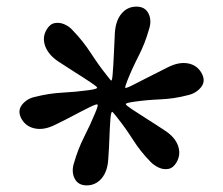

<svg xmlns="http://www.w3.org/2000/svg" viewBox="-20 -810 675 580"><path d="M377 -481Q399.5 -466 424.2 -450.5Q449 -435 477.5 -416Q508.5 -396 517.8 -369.8Q527 -343.5 513.5 -320Q503.5 -302.5 488.8 -299.8Q474 -297 459.5 -303.8Q445 -310.5 434.5 -321.5Q404.5 -352 381.8 -387.8Q359 -423.5 335.5 -453Q325.5 -466 320.5 -471.2Q315.5 -476.5 313.5 -450Q311.5 -422.5 310.5 -393Q309.5 -363.5 307 -329Q305 -292.5 287 -271.2Q269 -250 242 -250Q215.5 -250 205.2 -271.2Q195 -292.5 204 -319Q215.5 -359.5 234.2 -396.5Q253 -433.5 267 -467.5Q277 -491 274.8 -494Q272.5 -497 250.5 -486Q227 -474.5 201.8 -461Q176.5 -447.5 146.5 -433Q113.5 -416.5 86.2 -421.8Q59 -427 45.5 -450Q31.5 -474.5 46.5 -493.5Q61.5 -512.5 86.5 -517.5Q127.5 -528 169.2 -530.2Q211 -532.5 247.5 -537.5Q275.5 -541.5 273.5 -545.5Q271.5 -549.5 254 -561Q232.5 -575.5 208.5 -590.5Q184.5 -605.5 156.5 -624Q126 -644.5 116.5 -670.8Q107 -697 120.5 -720Q130.5 -737.5 145.2 -740.2Q160 -743 174.8 -736.5Q189.5 -730 199.5 -718.5Q230.5 -686.5 254.5 -649.5Q278.5 -612.5 302.5 -582.5Q310 -573 314.2 -567.8Q318.5 -562.5 320 -582.5Q322.5 -611.5 323.8 -642.8Q325 -674 327 -711Q329.5 -748 347.2 -769Q365 -790 392 -790Q418.5 -790 428.8 -768.8Q439 -747.5 430 -721Q418 -678.5 398.2 -640Q378.5 -601.5 364.5 -566Q358 -549 358 -545.5Q358 -542 375 -550Q400.5 -562.5 427.8 -576.8Q455 -591 487.5 -607Q520.5 -623.5 547.8 -618.5Q575 -613.5 588.5 -590Q602.5 -565.5 587.5 -546.8Q572.5 -528 547.5 -522.5Q506 -511.5 463.5 -509.8Q421 -508 384 -502.5Q359.5 -499 360 -495.5Q360.5 -492 377 -481Z"/></svg>

Font: Besley
Style: Italic
Weight: 400
Italic angle: -13°
Designer: Owen Earl
Foundry: indestructible type*
Version: Version 4.000; ttfautohint (v1.8.4.7-5d5b)